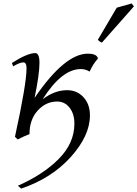

<svg xmlns="http://www.w3.org/2000/svg" viewBox="-20 -789 793 1109"><path d="M568.8 -543Q553.2 -548.3 545.4 -559.6L654.3 -744.6L740.7 -769L753.4 -752ZM102.1 300.3 83.5 283.7Q230 219.2 319.8 128.4Q409.7 37.6 409.7 -75.2Q409.7 -131.3 381.8 -167Q354 -202.6 310.1 -202.6Q245.1 -202.6 197.8 -150.4Q150.4 -98.1 150.4 -14.2Q118.2 -2.4 82.5 16.6L66.4 1Q133.3 -304.7 133.3 -395Q133.3 -428.7 114.7 -428.7Q95.2 -428.7 55.7 -405.8L48.8 -425.3Q138.7 -482.4 183.6 -482.4Q208 -482.4 208 -425.8Q208 -360.8 179.7 -223.6Q354 -479 487.3 -479Q540 -479 545.9 -450.7Q518.1 -420.9 497.6 -375.5Q474.1 -390.1 446.3 -390.1Q336.9 -390.1 226.1 -215.3Q294.9 -268.1 367.7 -268.1Q424.8 -268.1 462.2 -227.5Q499.5 -187 499.5 -122.6Q499.5 -5.4 388.7 117.9Q277.8 241.2 102.1 300.3Z"/></svg>

Font: Kelvinch
Style: Italic
Weight: 400
Italic angle: -10°
Designer: Paul James Miller
Foundry: High-Logic / Made with FontCreator
Version: Version 3.40;July 22, 2017;FontCreator 11.0.0.2388 64-bit